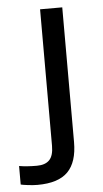

<svg xmlns="http://www.w3.org/2000/svg" viewBox="-55 -688 392 733"><g transform="rotate(-5 141.0 -321.5)"><path d="M212 -139Q212 -62 175.5 -25Q139 12 59 12Q43 12 22.5 9.5Q2 7 -5 5V-66Q23 -61 63 -61Q95 -61 111 -77.5Q127 -94 127 -132V-655H212Z"/></g></svg>

Font: Ropa Sans
Style: Regular
Weight: 400
Designer: Botio Nikoltchev
Foundry: Botio Nikoltchev
Version: Version 1.100